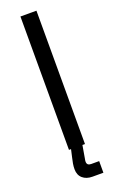

<svg xmlns="http://www.w3.org/2000/svg" viewBox="-166 -741 576 947"><g transform="rotate(-20 122.0 -268.0)"><path d="M80 0V-700H164V0ZM144 164Q112 164 92.5 147Q73 130 73 99Q73 85 75.5 70Q78 55 82 39L94 -14H153L141 56Q140 65 138.5 70.5Q137 76 137 83Q137 103 159 103H201V164Z"/></g></svg>

Font: Space Grotesk
Style: Regular
Weight: 400
Designer: Florian Karsten
Foundry: Florian Karsten
Version: Version 2.000